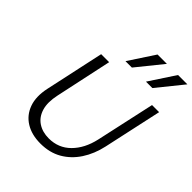

<svg xmlns="http://www.w3.org/2000/svg" viewBox="-248 -1052 1206 1206"><g transform="rotate(45 354.5 -449.0)"><path d="M319 9Q241 9 187 -24.5Q133 -58 111 -119.5Q89 -181 107 -265L192 -658H263L182 -280Q166 -206 181.5 -155Q197 -104 237 -77.5Q277 -51 333 -51Q419 -51 477.5 -109.5Q536 -168 558 -266L644 -658H707L622 -268Q604 -186 563 -123.5Q522 -61 461 -26Q400 9 319 9ZM331 -735 444 -907H527L388 -735ZM513 -735 626 -907H709L570 -735Z"/></g></svg>

Font: Ysabeau Office
Style: Italic
Weight: 400
Italic angle: -12°
Designer: Christian Thalmann (Catharsis Fonts)
Version: Version 2.001;gftools[0.9.30]; featfreeze: tnum,lnum,ss02